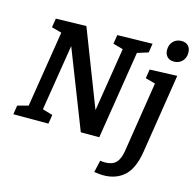

<svg xmlns="http://www.w3.org/2000/svg" viewBox="-138 -913 1314 1295"><g transform="rotate(15 519.0 -265.0)"><path d="M542 -697 787 -702 777 -639 701 -615 603 0H474L261 -545L187 -84L258 -63L248 0H3L13 -63L88 -83L173 -615L103 -634L113 -697L325 -702L531 -170L602 -615L532 -634ZM813 -529 1004 -536 917 16Q898 137 841 189Q784 241 694 241Q673 241 631 235L650 151Q656 152 664.5 153Q673 154 684 154Q735 154 760.5 127.5Q786 101 795 43L872 -447L803 -466ZM892 -689Q892 -725 914.5 -748Q937 -771 972 -771Q1002 -771 1019 -753.5Q1036 -736 1036 -705Q1036 -669 1013.5 -646Q991 -623 956 -623Q926 -623 909 -641Q892 -659 892 -689Z"/></g></svg>

Font: Bitter Pro SemiBold
Style: Italic
Weight: 600
Italic angle: -9°
Designer: Sol Matas, and Bitter project Authors
Foundry: Sol Matas
Version: Version 1.010